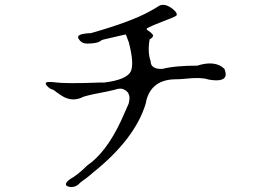

<svg xmlns="http://www.w3.org/2000/svg" viewBox="-20 -713 1040 775"><path d="M304 24Q285 46 259 41Q240 37 249 23Q253 17 263 10Q294 -7 332 -45Q407 -96 467 -222Q472 -233 480 -251Q488 -269 499 -294Q511 -335 484 -350Q468 -360 444 -351Q432 -347 358 -333Q347 -331 336.5 -328Q326 -325 318 -323Q273 -299 230 -326Q226 -328 221 -332Q216 -336 208 -341Q203 -345 199.5 -347.5Q196 -350 194 -351Q182 -353 170 -366Q154 -384 184 -382Q189 -382 195 -381.5Q201 -381 208 -380Q224 -378 262 -377.5Q300 -377 359 -379Q372 -380 382.5 -380Q393 -380 402 -380Q489 -391 507 -423Q523 -453 500 -542L488 -574Q488 -574 465 -569Q442 -564 396 -553Q390 -551 389 -550Q375 -537 332 -537Q310 -537 299 -554Q285 -572 321 -577Q326 -578 332.5 -578.5Q339 -579 346 -579Q509 -625 586 -668Q596 -673 605.5 -679Q615 -685 623 -690Q646 -701 677 -677Q700 -658 691 -649Q684 -645 670.5 -639.5Q657 -634 636 -626Q592 -609 580 -602Q564 -597 580 -588Q599 -575 598 -568Q595 -560 584 -554Q575 -503 588 -466Q588 -438 623 -435H636Q664 -442 699 -445Q734 -448 776 -448Q849 -471 886 -435Q886 -435 887.5 -430.5Q889 -426 891 -417Q894 -379 821 -392Q820 -393 818 -393Q790 -402 726 -395Q715 -394 706.5 -393.5Q698 -393 691 -393Q594 -393 571 -309L568 -294Q524 -151 355 -16Q344 -6 331 4Q318 14 304 24Z"/></svg>

Font: New Tegomin
Style: Regular
Weight: 400
Designer: Kyosuke Nagai
Version: Version 1.000